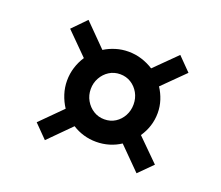

<svg xmlns="http://www.w3.org/2000/svg" viewBox="-100 -774 992 862"><g transform="rotate(20 396.0 -343.0)"><path d="M125 -119 226.5 -220.5Q209 -247 199 -278Q189 -309 189 -342Q189 -374.5 198.5 -405Q208 -435.5 225.5 -462L122.5 -565L186.5 -630.5L291 -525Q316 -540.5 344.8 -549.2Q373.5 -558 405 -558Q438 -558 468.2 -548.5Q498.5 -539 525 -522L627.5 -623.5L689.5 -560.5L586 -458Q602.5 -433 612 -403.8Q621.5 -374.5 621.5 -343.5Q621.5 -311 612 -281.2Q602.5 -251.5 584.5 -225L689 -121.5L624.5 -57L520.5 -161.5Q495.5 -145 466 -136.2Q436.5 -127.5 405 -127.5Q373.5 -127.5 344.8 -136Q316 -144.5 291 -160.5L187 -56ZM302 -342.5Q302 -313 316 -288.5Q330 -264 353.2 -249.5Q376.5 -235 405 -235Q434.5 -235 457.2 -249.5Q480 -264 493.2 -288.5Q506.5 -313 506.5 -342.5Q506.5 -372.5 492.8 -397Q479 -421.5 456 -435.8Q433 -450 404.5 -450Q375.5 -450 352.5 -435.5Q329.5 -421 315.8 -396.5Q302 -372 302 -342.5Z"/></g></svg>

Font: Merriweather 36pt Black
Style: Italic
Weight: 900
Italic angle: -7.8°
Version: Version 2.101